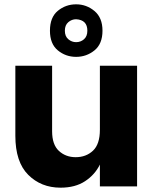

<svg xmlns="http://www.w3.org/2000/svg" viewBox="-20 -862 713 888"><path d="M51 0ZM51 0ZM260 6Q170 6 110.5 -53.5Q51 -113 51 -234V-558H221V-255Q221 -193 252.5 -164Q284 -135 330 -135Q378 -135 410 -165Q442 -195 442 -262V-558H614V0H442V-101Q419 -54 373.5 -24Q328 6 260 6ZM332 -599Q284 -599 247.5 -629Q211 -659 211 -720Q211 -782 247.5 -812Q284 -842 332 -842Q380 -842 417 -811Q454 -780 454 -720Q454 -659 417 -629Q380 -599 332 -599ZM332 -667Q353 -667 368.5 -680.5Q384 -694 384 -720Q384 -770 332 -773Q312 -773 296 -759.5Q280 -746 280 -720Q280 -694 296 -680.5Q312 -667 332 -667Z"/></svg>

Font: Ulagadi Sans
Style: Bold
Weight: 700
Designer: Ninad Kale (Devanagari), Jonny Pinhorn (Latin)
Foundry: Indian Type Foundry
Version: Version 3.01;March 29, 2020;FontCreator 12.0.0.2522 64-bit; 